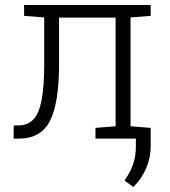

<svg xmlns="http://www.w3.org/2000/svg" viewBox="-20 -548 672 759"><path d="M33.7 0 34.2 -51.8 52.7 -52.2Q88.9 -52.2 111.3 -75.2Q133.8 -98.1 144.3 -151.6Q154.8 -205.1 154.8 -294.9V-479L75.2 -485.4V-528.3H496.1H575.7V-485.4L496.1 -479V-48.8L575.7 -42.5V0H357.4V-42.5L437 -48.8V-478.5H213.4V-294.9Q213.4 -139.2 177.2 -69.6Q141.1 0 54.7 0ZM506.8 190.9 472.2 165.5Q495.1 133.3 506.1 101.6Q517.1 69.8 517.1 31.7V-38.1H575.7V30.3Q575.7 75.7 557.4 118.2Q539.1 160.6 506.8 190.9Z"/></svg>

Font: Roboto Slab LO Light
Style: Regular
Weight: 300
Designer: Google
Version: Version 2.000